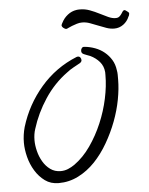

<svg xmlns="http://www.w3.org/2000/svg" viewBox="-51 -691 605 781"><g transform="rotate(-5 251.5 -301.0)"><path d="M434.6 -351.6Q434.6 -314.5 426.3 -270.5Q418 -226.6 401.4 -182.6Q384.8 -138.7 360.8 -97.2Q336.9 -55.7 306.2 -23.4Q275.4 8.8 237.8 27.8Q200.2 46.9 157.2 46.9Q125 46.9 101.6 29.8Q78.1 12.7 62 -13.7Q45.9 -40 38.1 -70.8Q30.3 -101.6 30.3 -128.9Q30.3 -161.1 39.1 -192.4Q66.4 -282.2 127 -352.5Q187.5 -422.9 274.4 -458Q276.4 -459 279.3 -459Q286.1 -459 289.6 -454.1Q293 -449.2 293 -443.4Q293 -436.5 285.2 -431.6Q271.5 -423.8 257.8 -416.5Q244.1 -409.2 230.5 -398.4Q176.8 -359.4 138.7 -301.8Q100.6 -244.1 81.1 -180.7Q74.2 -160.2 74.2 -134.8Q74.2 -114.3 80.1 -90.8Q85.9 -67.4 97.7 -47.4Q109.4 -27.3 127.4 -14.2Q145.5 -1 169.9 -1Q185.5 -1 199.7 -6.8Q213.9 -12.7 226.6 -21.5Q263.7 -47.9 293 -89.8Q322.3 -131.8 342.8 -180.2Q363.3 -228.5 374 -278.8Q384.8 -329.1 384.8 -374V-385.7Q382.8 -411.1 367.7 -428.7Q352.5 -446.3 330.1 -457Q323.2 -460 316.9 -461.9Q310.5 -463.9 304.7 -466.8Q294.9 -470.7 294.9 -480.5Q294.9 -487.3 298.8 -492.2Q302.7 -497.1 309.6 -496.1H310.5Q332 -494.1 353 -486.3Q374 -478.5 390.6 -464.8Q407.2 -451.2 418.5 -432.6Q429.7 -414.1 432.6 -390.6Q434.6 -380.9 434.6 -371.6Q434.6 -362.3 434.6 -351.6ZM502.9 -617.2Q502.9 -615.2 502 -610.4Q501 -605.5 499 -603.5Q491.2 -584 474.6 -571.8Q458 -559.6 437.5 -559.6Q420.9 -559.6 404.8 -565.4Q388.7 -571.3 372.6 -577.6Q356.4 -584 340.8 -589.8Q325.2 -595.7 308.6 -595.7Q297.9 -595.7 287.1 -592.3Q276.4 -588.9 267.1 -585.4Q257.8 -582 251.5 -578.6Q245.1 -575.2 243.2 -575.2Q237.3 -575.2 231 -580.6Q224.6 -585.9 224.6 -591.8Q224.6 -592.8 226.6 -597.2Q228.5 -601.6 229.5 -602.5Q238.3 -620.1 254.4 -632.8Q270.5 -645.5 290 -648.4Q294.9 -649.4 304.7 -649.4Q325.2 -649.4 344.7 -642.1Q364.3 -634.8 382.3 -625.5Q400.4 -616.2 416.5 -608.9Q432.6 -601.6 446.3 -601.6Q456.1 -601.6 461.4 -606Q466.8 -610.4 470.7 -616.2Q474.6 -622.1 477.5 -626.5Q480.5 -630.9 485.4 -630.9Q487.3 -630.9 495.1 -625Q502.9 -619.1 502.9 -617.2Z"/></g></svg>

Font: Calligraffitti
Style: Regular
Weight: 400
Designer: Dathan Boardman
Foundry: Open Window
Version: Version 1.001